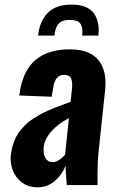

<svg xmlns="http://www.w3.org/2000/svg" viewBox="-20 -801 503 831"><path d="M145 -647Q151.4 -710 187 -745.6Q222.7 -781.2 289.6 -781.2Q356 -781.2 384.3 -745.6Q407.2 -716.3 407.2 -668.9Q407.2 -658.2 406.2 -647H335.9Q336.9 -655.8 336.9 -663.6Q336.4 -687.5 327.6 -699.2Q315.9 -714.8 282.7 -715.1Q249.5 -715.3 234.4 -699.2Q219.2 -683.1 215.3 -647ZM141.1 9.8Q102.5 9.3 74.2 -11.7Q46.9 -32.7 35.2 -64Q26.4 -87.9 25.9 -114.3Q25.9 -122.1 26.9 -129.9Q29.3 -152.3 35.6 -172.6Q42 -192.9 50 -209Q58.1 -225.1 71.3 -240.2Q84.5 -255.4 95.7 -266.1Q106.9 -276.9 125.2 -288.3Q143.6 -299.8 155.8 -306.6Q168 -313.5 189 -322.8Q210 -332 221.4 -336.4Q232.9 -340.8 254.9 -348.9Q276.9 -356.9 285.6 -360.4L291 -412.6Q292.5 -424.8 292.5 -434.6Q292 -451.2 288.1 -460.9Q281.2 -476.6 257.8 -477.1Q217.8 -477.1 210.4 -421.4L203.6 -382.3L63.5 -387.7Q64 -390.1 65.2 -398.7Q66.4 -407.2 66.4 -407.7Q82.5 -500.5 136.5 -543.9Q190.4 -587.4 282.2 -587.4Q368.2 -587.4 406.2 -540.5Q437 -502.4 436.5 -441.4Q436.5 -427.2 435.1 -411.6L406.7 -145Q401.9 -95.7 401.9 -40.5Q401.9 -20.5 402.3 0H269Q263.7 -63 263.7 -83.5Q248 -43.9 216.6 -17.1Q185.1 9.8 141.1 9.8ZM208 -99.1Q221.7 -99.1 236.6 -109.1Q251.5 -119.1 261.7 -131.3L278.3 -289.6Q235.4 -268.1 204.3 -234.4Q173.3 -200.7 168.9 -164.1Q168.5 -157.7 168.5 -151.9Q168.9 -130.9 176.8 -116.7Q187.5 -99.1 208 -99.1Z"/></svg>

Font: Oswald
Style: Demi-Bold
Weight: 600
Designer: Vernon Adams
Foundry: Vernon Adams
Version: 3.0; ttfautohint (v0.94.23-7a4d-dirty) -l 8 -r 50 -G 200 -x 